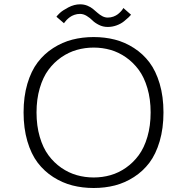

<svg xmlns="http://www.w3.org/2000/svg" viewBox="-20 -882 890 912"><path d="M491.5 -754Q469 -754 449.8 -763.8Q430.5 -773.5 419.2 -785Q408 -796.5 392.2 -806.2Q376.5 -816 360 -816Q346 -816 333.2 -811.5Q320.5 -807 311.8 -800.5Q303 -794 296.5 -787.2Q290 -780.5 287 -776L284 -771.5L248 -802.5Q251.5 -808 264 -820Q276.5 -832 304.5 -846.8Q332.5 -861.5 360.5 -861.5Q379 -861.5 395 -855Q411 -848.5 422 -839.2Q433 -830 443.5 -820.8Q454 -811.5 466.2 -805Q478.5 -798.5 492 -798.5Q506 -798.5 518.8 -803.2Q531.5 -808 539.8 -814.5Q548 -821 554.2 -827.8Q560.5 -834.5 563 -839L566 -844L602.5 -812Q597.5 -806 591 -799.8Q584.5 -793.5 569.5 -781.2Q554.5 -769 534 -761.5Q513.5 -754 491.5 -754ZM425 -706Q478 -706 525.8 -693.8Q573.5 -681.5 616.2 -654Q659 -626.5 689.8 -585.8Q720.5 -545 738.5 -484.2Q756.5 -423.5 756.5 -348Q756.5 -272.5 738.5 -211.2Q720.5 -150 689.8 -109.2Q659 -68.5 616.2 -41Q573.5 -13.5 526 -1.2Q478.5 11 425 11Q371.5 11 323.8 -1.2Q276 -13.5 233 -41Q190 -68.5 159 -109.2Q128 -150 110 -211.2Q92 -272.5 92 -348Q92 -423.5 110 -484.2Q128 -545 159 -585.8Q190 -626.5 233 -654Q276 -681.5 323.8 -693.8Q371.5 -706 425 -706ZM695.5 -348Q695.5 -411 680.2 -463Q665 -515 639 -550.2Q613 -585.5 578.2 -609.8Q543.5 -634 505 -645Q466.5 -656 425 -656Q383.5 -656 344.8 -645Q306 -634 271 -609.8Q236 -585.5 210 -550.2Q184 -515 168.8 -463Q153.5 -411 153.5 -348Q153.5 -284.5 168.8 -232.2Q184 -180 210 -144.8Q236 -109.5 271 -85.2Q306 -61 344.8 -50Q383.5 -39 425 -39Q466.5 -39 505 -50Q543.5 -61 578.2 -85.2Q613 -109.5 639 -144.8Q665 -180 680.2 -232.2Q695.5 -284.5 695.5 -348Z"/></svg>

Font: League Mono Wide UltraLight
Style: Regular
Weight: 200
Width: 8
Designer: Tyler Finck
Foundry: The League of Moveable Type / Tyler Finck
Version: Version 2.210